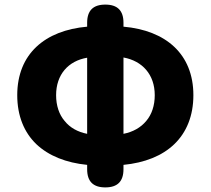

<svg xmlns="http://www.w3.org/2000/svg" viewBox="-20 -790 916 835"><path d="M138 -163C192 -112 268 -82 359 -73V-54C359 -1 385 25 438 25C491 25 517 -1 517 -54V-73C609 -82 685 -112 738 -163C791 -214 821 -286 821 -376C821 -556 700 -658 517 -674V-691C517 -744 491 -770 438 -770C385 -770 359 -744 359 -691V-674C176 -658 55 -556 55 -376C55 -286 85 -214 138 -163ZM261 -264C237 -292 224 -331 224 -376C224 -466 277 -525 359 -539V-373V-208C318 -216 284 -235 261 -264ZM616 -264C592 -235 558 -216 517 -208V-374V-540C599 -525 653 -466 653 -376C653 -331 640 -292 616 -264Z"/></svg>

Font: GenSenRounded2 TW H
Style: Regular
Weight: 900
Version: Version 2.100;PS 2.1;hotconv 16.6.51;makeotf.lib2.5.65220 DE